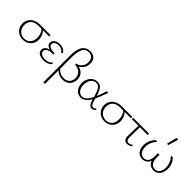

<svg xmlns="http://www.w3.org/2000/svg" viewBox="178 -1948 3471 3471"><g transform="rotate(45 1913.5 -212.0)"><path d="M554 -374Q501 -375 395 -375Q424 -344 443.5 -299.5Q463 -255 463 -203Q463 -140 435 -93Q407 -46 359 -21Q311 4 253 4Q193 4 146 -22.5Q99 -49 72 -95.5Q45 -142 45 -199Q45 -260 75 -308Q105 -356 160 -383Q215 -410 286 -410H557ZM358 -375H283Q191 -375 140 -330Q89 -285 89 -206Q89 -154 110.5 -113.5Q132 -73 170.5 -50Q209 -27 258 -27Q329 -27 374 -74Q419 -121 419 -208Q419 -260 402.5 -303Q386 -346 358 -375Z M952 -65Q892 4 786 4Q713 4 667.5 -24Q622 -52 622 -105Q622 -145 649.5 -173Q677 -201 732 -213Q689 -224 665.5 -247Q642 -270 642 -304Q642 -354 684.5 -384.5Q727 -415 797 -415Q895 -415 941 -337L915 -318Q898 -348 867.5 -366Q837 -384 793 -384Q743 -384 711.5 -362.5Q680 -341 680 -307Q680 -269 720.5 -249Q761 -229 839 -229V-199Q746 -199 704.5 -175.5Q663 -152 663 -112Q663 -73 697 -50.5Q731 -28 790 -28Q881 -28 933 -87Z M1466 -186Q1466 -131 1442.5 -87Q1419 -43 1375.5 -18Q1332 7 1273 7Q1174 7 1107 -62L1106 284L1065 289V-394Q1065 -561 1118 -637Q1171 -713 1271 -713Q1346 -713 1386.5 -670Q1427 -627 1427 -556Q1427 -491 1396.5 -442.5Q1366 -394 1314 -367Q1387 -352 1426.5 -303Q1466 -254 1466 -186ZM1423 -177Q1423 -246 1378.5 -292Q1334 -338 1246 -345L1245 -373Q1307 -385 1346.5 -432Q1386 -479 1386 -548Q1386 -608 1354 -645Q1322 -682 1264 -682Q1180 -682 1143.5 -609.5Q1107 -537 1107 -401V-103Q1135 -67 1177 -46.5Q1219 -26 1271 -26Q1341 -26 1382 -67.5Q1423 -109 1423 -177Z M2093 -38Q2081 -19 2060.5 -7.5Q2040 4 2017 4Q1977 4 1954 -30.5Q1931 -65 1912 -129Q1874 -63 1830 -29.5Q1786 4 1730 4Q1683 4 1645 -22Q1607 -48 1586 -93.5Q1565 -139 1565 -196Q1565 -258 1589.5 -308Q1614 -358 1656.5 -386.5Q1699 -415 1751 -415Q1821 -415 1858.5 -364.5Q1896 -314 1922 -221Q1954 -296 1992 -415L2030 -407Q1973 -248 1935 -172Q1955 -98 1973 -63.5Q1991 -29 2023 -29Q2054 -29 2075 -57ZM1901 -173 1893 -201Q1868 -291 1836 -338Q1804 -385 1749 -385Q1710 -385 1678 -361.5Q1646 -338 1627.5 -296Q1609 -254 1609 -201Q1609 -125 1645.5 -75.5Q1682 -26 1739 -26Q1786 -26 1825 -62.5Q1864 -99 1901 -173Z M2642 -374Q2589 -375 2483 -375Q2512 -344 2531.5 -299.5Q2551 -255 2551 -203Q2551 -140 2523 -93Q2495 -46 2447 -21Q2399 4 2341 4Q2281 4 2234 -22.5Q2187 -49 2160 -95.5Q2133 -142 2133 -199Q2133 -260 2163 -308Q2193 -356 2248 -383Q2303 -410 2374 -410H2645ZM2446 -375H2371Q2279 -375 2228 -330Q2177 -285 2177 -206Q2177 -154 2198.5 -113.5Q2220 -73 2258.5 -50Q2297 -27 2346 -27Q2417 -27 2462 -74Q2507 -121 2507 -208Q2507 -260 2490.5 -303Q2474 -346 2446 -375Z M2873 -374 2869 -108Q2869 -72 2884 -49.5Q2899 -27 2933 -27Q2953 -27 2972 -35Q2991 -43 3005 -59L3023 -40Q3005 -19 2979 -7.5Q2953 4 2921 4Q2872 4 2850.5 -26Q2829 -56 2830 -102L2836 -375H2665L2668 -409L3072 -410L3069 -374Z M3764 -201Q3764 -146 3745.5 -99.5Q3727 -53 3689.5 -24.5Q3652 4 3597 4Q3545 4 3507.5 -22Q3470 -48 3452 -97Q3434 -47 3396.5 -21.5Q3359 4 3309 4Q3233 4 3190.5 -50Q3148 -104 3148 -190Q3148 -312 3240 -414L3281 -407Q3192 -313 3192 -194Q3192 -122 3224 -75Q3256 -28 3317 -28Q3376 -28 3407 -74Q3438 -120 3436 -209L3435 -272H3476V-211Q3475 -121 3508 -74.5Q3541 -28 3600 -28Q3662 -28 3692.5 -75Q3723 -122 3723 -194Q3723 -312 3634 -407L3678 -414Q3764 -319 3764 -201ZM3431 -512 3480 -711 3523 -703 3463 -506Z"/></g></svg>

Font: Ysabeau Light
Style: Regular
Weight: 300
Designer: Christian Thalmann (Catharsis Fonts)
Version: Version 0.003